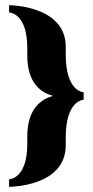

<svg xmlns="http://www.w3.org/2000/svg" viewBox="-20 -720 357 739"><path d="M15 -672C15 -672 85 -672 85 -535V-506C85 -397 141 -362 184 -351C141 -339 85 -304 85 -195V-166C85 -30 15 -30 15 -30V-1C15 -1 233 0 233 -161V-190C233 -336 302 -336 302 -336V-365C302 -365 233 -365 233 -511V-540C233 -700 15 -700 15 -700Z"/></svg>

Font: Ouroboros
Style: Regular
Weight: 400
Designer: Ariel Martín Pérez
Foundry: Velvetyne Type Foundry
Version: Version 2.001;hotconv 1.0.109;makeotfexe 2.5.65596